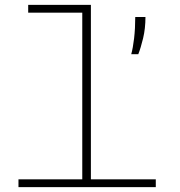

<svg xmlns="http://www.w3.org/2000/svg" viewBox="-20 -770 740 790"><path d="M56 0V-32H318.5V-718H96V-750H354V-32H621V0ZM520 -547Q527 -572 531.8 -612.5Q536.5 -653 536.5 -700H578.5Q578.5 -653 568.8 -612.5Q559 -572 549 -547Z"/></svg>

Font: Trispace SemiExpanded Thin
Style: Regular
Weight: 100
Width: 6
Designer: Tyler Finck
Foundry: Etcetera Type Company
Version: Version 1.210; ttfautohint (v1.8.3)